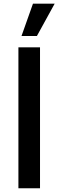

<svg xmlns="http://www.w3.org/2000/svg" viewBox="-20 -1002 311 1022"><path d="M193 0H78V-750H193ZM94.5 -810.5 155.5 -982.5H271L176.5 -810.5Z"/></svg>

Font: Mohave SemiBold
Style: Regular
Weight: 600
Designer: Gumpita Rahayu
Foundry: Tokotype
Version: Version 2.003